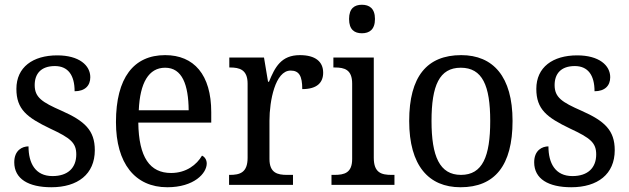

<svg xmlns="http://www.w3.org/2000/svg" viewBox="-20 -778 2646 808"><path d="M196 10C307 10 379 -45 379 -146C379 -230 336 -269 239 -312C157 -348 126 -368 126 -420C126 -467 152 -500 211 -500C266 -500 294 -462 294 -394C337 -394 360 -417 360 -453C360 -503 313 -545 221 -545C118 -545 49 -495 49 -404C49 -318 93 -284 191 -237C277 -197 301 -177 301 -128C301 -72 266 -37 201 -37C128 -37 100 -92 100 -162C74 -162 40 -146 40 -95C40 -25 100 10 196 10Z M684 10C797 10 850 -49 850 -90C850 -107 840 -119 830 -123C808 -85 764 -50 700 -50C611 -50 564 -115 562 -262H869V-306C869 -464 796 -546 675 -546C543 -546 468 -451 468 -264C468 -91 548 10 684 10ZM774 -314H564C569 -430 606 -493 675 -493C747 -493 773 -421 774 -314Z M944 0H1213V-42H1188C1148 -42 1114 -50 1114 -109V-270C1114 -353 1138 -481 1203 -481C1239 -481 1252 -458 1252 -403C1315 -403 1340 -431 1340 -472C1340 -518 1308 -546 1242 -546C1163 -546 1137 -495 1112 -434H1108L1091 -536H945V-494H948C988 -494 1022 -485 1022 -426V-114C1022 -51 989 -42 947 -42H944Z M1503 -638C1534 -638 1558 -653 1558 -698C1558 -743 1534 -758 1503 -758C1472 -758 1449 -743 1449 -698C1449 -653 1472 -638 1503 -638ZM1375 0H1640V-42H1628C1585 -42 1553 -51 1553 -114V-536H1383V-494H1389C1430 -494 1462 -485 1462 -426V-109C1462 -50 1429 -42 1387 -42H1375Z M1918 10C2062 10 2137 -81 2137 -269C2137 -456 2055 -546 1921 -546C1777 -546 1702 -456 1702 -269C1702 -81 1784 10 1918 10ZM1920 -42C1830 -42 1796 -120 1796 -269C1796 -418 1829 -493 1919 -493C2010 -493 2043 -418 2043 -269C2043 -120 2011 -42 1920 -42Z M2384 10C2495 10 2567 -45 2567 -146C2567 -230 2524 -269 2427 -312C2345 -348 2314 -368 2314 -420C2314 -467 2340 -500 2399 -500C2454 -500 2482 -462 2482 -394C2525 -394 2548 -417 2548 -453C2548 -503 2501 -545 2409 -545C2306 -545 2237 -495 2237 -404C2237 -318 2281 -284 2379 -237C2465 -197 2489 -177 2489 -128C2489 -72 2454 -37 2389 -37C2316 -37 2288 -92 2288 -162C2262 -162 2228 -146 2228 -95C2228 -25 2288 10 2384 10Z"/></svg>

Font: Noto Serif Thai SemiCondensed
Style: Regular
Weight: 400
Width: 4
Designer: Monotype Design Team
Foundry: Monotype Imaging Inc.
Version: Version 2.002